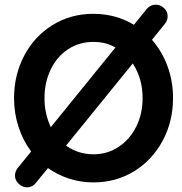

<svg xmlns="http://www.w3.org/2000/svg" viewBox="-20 -769 779 820"><path d="M719 -350Q719 -251 675 -168.5Q631 -86 553.5 -38Q476 10 379 10Q325 10 275.5 -6Q226 -22 185 -51L134 11Q119 31 95 31Q76 31 60 16Q44 1 44 -19Q44 -37 56 -52L113 -122Q78 -169 59 -227.5Q40 -286 40 -350Q40 -449 83.5 -531.5Q127 -614 204.5 -662Q282 -710 379 -710Q474 -710 552 -663L606 -730Q622 -749 645 -749Q665 -749 680.5 -734.5Q696 -720 696 -700Q696 -682 684 -667L629 -599Q672 -550 695.5 -486Q719 -422 719 -350ZM197 -226 473 -566Q433 -590 379 -590Q318 -590 270.5 -558.5Q223 -527 196.5 -472Q170 -417 170 -350Q170 -283 197 -226ZM589 -350Q589 -434 547 -498L262 -147Q315 -110 379 -110Q439 -110 487 -142Q535 -174 562 -228.5Q589 -283 589 -350Z"/></svg>

Font: Quicksand
Style: Bold
Weight: 700
Version: Version 3.000